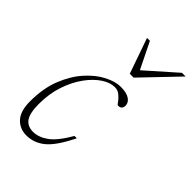

<svg xmlns="http://www.w3.org/2000/svg" viewBox="-205 -753 846 846"><g transform="rotate(45 218.0 -330.0)"><path d="M248.5 -416.5Q220 -416.5 188 -395.2Q156 -374 128 -335.2Q100 -296.5 82.2 -243.5Q64.5 -190.5 64.5 -126.5Q64.5 -70.5 81.5 -46.2Q98.5 -22 133.5 -22Q167 -22 201.8 -46.5Q236.5 -71 275.5 -138.5H290Q248 -53 209.5 -21.5Q171 10 123.5 10Q82 10 55.5 -18.8Q29 -47.5 29 -108Q29 -189 53.2 -250.2Q77.5 -311.5 114.8 -353Q152 -394.5 192.8 -415.2Q233.5 -436 267 -436Q303 -436 321.8 -423.5Q340.5 -411 340.5 -391Q340.5 -381.5 334.8 -375Q329 -368.5 317.5 -368.5Q313 -368.5 308 -376Q303 -383.5 295 -392.5Q287 -401.5 276 -409Q265 -416.5 248.5 -416.5ZM436.5 -670 278 -504.5H254L196 -670H214L274.5 -547L413.5 -670Z"/></g></svg>

Font: Newsreader Text ExtraLight
Style: Italic
Weight: 275
Italic angle: -17°
Designer: Hugues Gentile
Foundry: Production Type
Version: Version 1.001